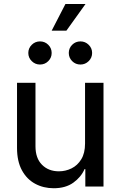

<svg xmlns="http://www.w3.org/2000/svg" viewBox="-20 -952 615 980"><path d="M414.1 -219.2V-529.3H508.3V0H415.5V-88.9H411.6Q394 -48.3 354.5 -19.8Q314.9 8.8 253.9 8.8Q201.7 8.8 159.2 -14.2Q116.7 -37.1 91.8 -83Q66.9 -128.9 66.9 -196.8V-529.3H161.1V-205.6Q161.1 -144.5 194.3 -111.1Q227.5 -77.6 280.8 -77.6Q314.5 -77.6 345 -92.5Q375.5 -107.4 394.8 -138.9Q414.1 -170.4 414.1 -219.2ZM390.6 -622.6Q365.7 -622.6 348.4 -639.9Q331.1 -657.2 331.1 -681.6Q331.1 -706.1 348.4 -723.4Q365.7 -740.7 390.6 -740.7Q415 -740.7 432.6 -723.4Q450.2 -706.1 450.2 -681.6Q450.2 -657.2 432.6 -639.9Q415 -622.6 390.6 -622.6ZM184.1 -622.6Q159.7 -622.6 142.1 -639.9Q124.5 -657.2 124.5 -681.6Q124.5 -706.1 142.1 -723.4Q159.7 -740.7 184.1 -740.7Q209 -740.7 226.3 -723.4Q243.7 -706.1 243.7 -681.6Q243.7 -657.2 226.3 -639.9Q209 -622.6 184.1 -622.6ZM243.7 -795.4 314 -931.6H416.5L318.8 -795.4Z"/></svg>

Font: Inter Cardless Tabular
Style: Regular
Weight: 400
Designer: Rasmus Andersson
Foundry: rsms
Version: Version 4.000;git-4fc901f